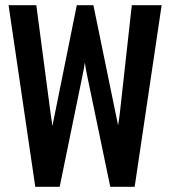

<svg xmlns="http://www.w3.org/2000/svg" viewBox="-20 -720 656 740"><path d="M116 0 13 -700H120L175 -283Q176 -275.5 178.5 -259.2Q181 -243 182 -234Q183.5 -243 186.8 -258.2Q190 -273.5 192 -284L276 -700H340L425 -286Q428 -272 430.5 -260.2Q433 -248.5 435 -237Q437.5 -251.5 439 -262.2Q440.5 -273 442 -285L488 -700H603L499 0H405L316 -428Q313 -442.5 310.8 -454.8Q308.5 -467 307 -479Q305.5 -467 303.2 -455.2Q301 -443.5 298 -429L210 0Z"/></svg>

Font: Overpass Mono Light
Style: Regular
Weight: 300
Monospace: yes
Designer: Delve Withrington, Dave Bailey
Foundry: Delve Fonts LLC
Version: Version 4.000